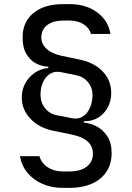

<svg xmlns="http://www.w3.org/2000/svg" viewBox="-20 -760 640 934"><path d="M285 154Q231 154 186.5 134.5Q142 115 113.5 80.5Q85 46 77 0H172Q181 33 212 53.5Q243 74 285 74H315Q372 74 402 50.5Q432 27 432 -12Q432 -84 331 -105L239 -124Q170 -138 128 -182.5Q86 -227 86 -285Q86 -342 123 -383Q160 -424 215 -429V-436Q188 -436 159 -449.5Q130 -463 110 -494.5Q90 -526 90 -579Q90 -653 142.5 -696.5Q195 -740 289 -740H319Q398 -740 452.5 -700Q507 -660 517 -595H422Q415 -624 386.5 -642Q358 -660 319 -660H289Q238 -660 209.5 -638Q181 -616 181 -578Q181 -546 206.5 -522.5Q232 -499 278 -489L368 -470Q439 -455 480 -412Q521 -369 521 -308Q521 -250 484.5 -210Q448 -170 388 -170V-163Q417 -162 448.5 -146Q480 -130 501.5 -98Q523 -66 523 -15Q523 63 468 108.5Q413 154 315 154ZM330 -185Q360 -179 382.5 -193Q405 -207 417.5 -235.5Q430 -264 430 -299Q430 -334 408 -360.5Q386 -387 351 -394L277 -409Q247 -415 224.5 -401.5Q202 -388 189.5 -361Q177 -334 177 -300Q177 -262 198.5 -234.5Q220 -207 254 -200Z"/></svg>

Font: JetBrainsMono NF
Style: Regular
Weight: 400
Designer: Philipp Nurullin, Konstantin Bulenkov
Foundry: JetBrains
Version: Version 2.251; ttfautohint (v1.8.3);Nerd Fonts 2.2.2